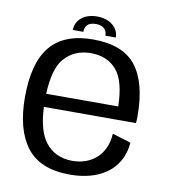

<svg xmlns="http://www.w3.org/2000/svg" viewBox="-80 -769 748 844"><g transform="rotate(10 294.0 -347.0)"><path d="M288 5C415 5 515.5 -54 526 -179.5L443 -205C438 -108 370.5 -56.5 288 -56.5C236 -56.5 195.5 -75.5 166.5 -113.5C141 -147 127 -198.5 124 -268.5H535C536 -277.5 536.5 -288 536.5 -299.5C536.5 -399 517 -473.5 478 -523.5C439 -573 375.5 -598 286.5 -598C200 -598 136.5 -573 95.5 -523.5C54.5 -473.5 34.5 -398 34.5 -296.5C34.5 -201 54 -127 94 -74C134 -21.5 198.5 5 288 5ZM124 -327C127 -401.5 141.5 -454 168 -485C198 -519.5 237.5 -537 286.5 -537C336.5 -537 375.5 -520.5 403.5 -487C430 -455 444 -401.5 445.5 -327ZM286.5 -700.5C224.5 -700.5 190.5 -665 190.5 -623.5H237.5C237.5 -648 249 -667 286.5 -667C321 -667 336 -648.5 336 -623.5H382.5C382.5 -665 346 -700.5 286.5 -700.5Z"/></g></svg>

Font: Anybody
Style: Regular
Weight: 400
Designer: Tyler Finck
Foundry: Etcetera Type Company
Version: Version 1.110